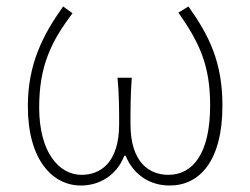

<svg xmlns="http://www.w3.org/2000/svg" viewBox="-20 -560 772 593"><path d="M230 13C287 13 340 -18 364 -79H368C393 -18 445 13 504 13C596 13 667 -62 667 -234C667 -368 626 -450 562 -540L531 -521C596 -428 629 -359 629 -234C629 -85 575 -20 500 -20C444 -20 383 -55 383 -177C383 -217 383 -267 387 -320H343C348 -267 348 -217 348 -177C348 -55 288 -20 232 -20C162 -20 101 -90 101 -228C101 -356 138 -432 204 -519L175 -540C113 -453 66 -363 66 -232C66 -65 143 13 230 13Z"/></svg>

Font: Noto Sans CJK SC Thin
Style: Regular
Weight: 100
Designer: Ryoko NISHIZUKA 西塚涼子 (kana, bopomofo & ideographs); Paul D. Hunt (Latin, Greek & Cyrillic); Sandoll Communications 산돌커뮤니
Foundry: Adobe
Version: Version 2.004;hotconv 1.0.118;makeotfexe 2.5.65603